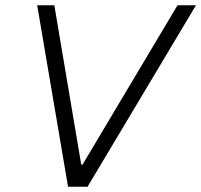

<svg xmlns="http://www.w3.org/2000/svg" viewBox="-20 -708 763 728"><path d="M121 -688 238 0H312L723 -688H653L293 -84H288L186 -688Z"/></svg>

Font: Saira UNSAM Light Italic
Style: Regular
Weight: 300
Italic angle: -12°
Designer: Hector Gatti with collaboration of the Omnibus-Type team
Foundry: Omnibus-Type
Version: Version 0.072;PS 000.072;hotconv 1.0.88;makeotf.lib2.5.64775